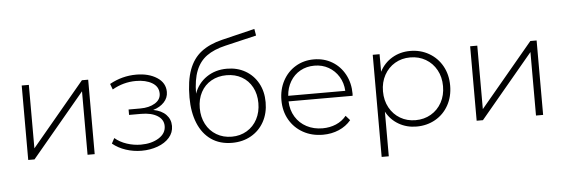

<svg xmlns="http://www.w3.org/2000/svg" viewBox="-57 -961 3939 1341"><g transform="rotate(-5 1913.0 -290.0)"><path d="M108 -522H158V-77L530 -522H574V0H524V-445L152 0H108Z M700 -63 720 -100Q755 -70 803.5 -54Q852 -38 902 -38Q976 -38 1027 -69.5Q1078 -101 1078 -153Q1078 -199 1035.5 -225.5Q993 -252 921 -252H837V-290H919Q982 -290 1022.5 -315Q1063 -340 1063 -382Q1063 -431 1018.5 -457.5Q974 -484 905 -484Q817 -484 739 -439L724 -479Q812 -528 911 -528Q998 -528 1056 -490.5Q1114 -453 1114 -389Q1114 -348 1085 -317Q1056 -286 1008 -272Q1066 -261 1097.5 -228.5Q1129 -196 1129 -149Q1129 -103 1098.5 -68Q1068 -33 1016 -14Q964 5 903 5Q847 5 793.5 -12.5Q740 -30 700 -63Z M1268 -336Q1268 -453 1296.5 -530Q1325 -607 1382.5 -651.5Q1440 -696 1530 -718L1761 -774L1769 -727L1549 -675Q1468 -656 1417.5 -619.5Q1367 -583 1342 -520Q1317 -457 1316 -359Q1342 -431 1403 -472.5Q1464 -514 1545 -514Q1618 -514 1674.5 -481.5Q1731 -449 1763 -391Q1795 -333 1795 -257Q1795 -181 1762.5 -121.5Q1730 -62 1671.5 -28.5Q1613 5 1538 5Q1452 5 1391.5 -37Q1331 -79 1299.5 -156Q1268 -233 1268 -336ZM1744 -256Q1744 -319 1718 -367.5Q1692 -416 1645.5 -442.5Q1599 -469 1539 -469Q1479 -469 1432 -442.5Q1385 -416 1359 -367.5Q1333 -319 1333 -256Q1333 -193 1359 -143.5Q1385 -94 1432 -66Q1479 -38 1539 -38Q1598 -38 1645 -66Q1692 -94 1718 -143.5Q1744 -193 1744 -256Z M1906 -261Q1906 -337 1938.5 -397.5Q1971 -458 2028 -492Q2085 -526 2156 -526Q2227 -526 2283.5 -492.5Q2340 -459 2372.5 -399Q2405 -339 2405 -263L2404 -249H1955Q1957 -188 1986 -140.5Q2015 -93 2064.5 -67Q2114 -41 2176 -41Q2227 -41 2270.5 -59.5Q2314 -78 2343 -114L2372 -81Q2338 -40 2286.5 -18Q2235 4 2175 4Q2097 4 2036 -30Q1975 -64 1940.5 -124Q1906 -184 1906 -261ZM2356 -288Q2353 -344 2326 -388Q2299 -432 2255 -457Q2211 -482 2156 -482Q2101 -482 2057 -457.5Q2013 -433 1986.5 -388.5Q1960 -344 1956 -288Z M2619 -119V194H2569V-522H2617V-399Q2648 -459 2704.5 -492.5Q2761 -526 2831 -526Q2904 -526 2963 -492Q3022 -458 3055.5 -398Q3089 -338 3089 -261Q3089 -184 3055.5 -123.5Q3022 -63 2963 -29.5Q2904 4 2831 4Q2762 4 2706 -28.5Q2650 -61 2619 -119ZM3039 -261Q3039 -325 3011.5 -375Q2984 -425 2936 -453Q2888 -481 2828 -481Q2768 -481 2720.5 -453Q2673 -425 2645.5 -375Q2618 -325 2618 -261Q2618 -197 2645.5 -147Q2673 -97 2720.5 -69Q2768 -41 2828 -41Q2888 -41 2936 -69Q2984 -97 3011.5 -147Q3039 -197 3039 -261Z M3252 -522H3302V-77L3674 -522H3718V0H3668V-445L3296 0H3252Z"/></g></svg>

Font: Goldbeck Next Light
Style: Regular
Weight: 300
Designer: Julieta Ulanovsky
Foundry: Julieta Ulanovsky
Version: Version 7.200